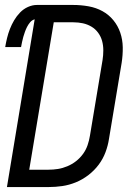

<svg xmlns="http://www.w3.org/2000/svg" viewBox="-20 -755 540 775"><path d="M8 0 120 -677Q109 -674 101.5 -665Q94 -656 89 -646Q84 -636 80.5 -626Q77 -616 74 -606Q71 -596 69 -585.5Q67 -575 65 -565H1Q4 -583 8.5 -601.5Q13 -620 20 -638Q27 -656 37 -673Q47 -690 61 -704.5Q75 -719 93 -727Q111 -735 129 -735H275Q307 -735 337.5 -729.5Q368 -724 393.5 -710Q419 -696 437.5 -673.5Q456 -651 465.5 -623Q475 -595 475.5 -564Q476 -533 471 -501L420 -195Q416 -168 406 -141Q396 -114 378.5 -90.5Q361 -67 337 -48.5Q313 -30 286 -19Q259 -8 231.5 -4Q204 0 177 0ZM98 -70H176Q195 -70 214 -73Q233 -76 252 -84Q271 -92 287 -104.5Q303 -117 315 -133.5Q327 -150 333.5 -169Q340 -188 343 -207L394 -513Q397 -532 397 -552Q397 -572 392 -590Q387 -608 376 -623Q365 -638 349 -647.5Q333 -657 314.5 -661Q296 -665 276 -665H197Z"/></svg>

Font: Iosevka SS18
Style: Italic
Weight: 400
Italic angle: -9°
Monospace: yes
Designer: Belleve Invis
Foundry: Belleve Invis
Version: Version 25.1.1; ttfautohint (v1.8.4)